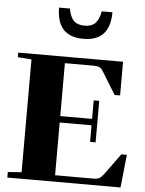

<svg xmlns="http://www.w3.org/2000/svg" viewBox="-60 -967 767 1015"><g transform="rotate(5 323.0 -459.5)"><path d="M211.9 -918.9H269Q277.8 -873.5 297.4 -854.5Q316.9 -835.4 354 -835.4Q391.1 -835.4 410.6 -855Q430.2 -874.5 438.5 -918.9H495.1Q495.1 -765.6 353.5 -765.6Q211.9 -765.6 211.9 -918.9ZM17.6 0V-29.3L90.3 -34.7V-633.3L17.6 -638.7V-663.1H573.7V-484.4H544.4L469.2 -606.9Q461.9 -618.7 451.2 -623.8Q440.4 -628.9 420.4 -628.9H268.1V-348.1H437V-446.3H466.3V-226.1H437V-314H268.1V-34.2H471.2Q491.2 -34.2 502.2 -40Q513.2 -45.9 524.9 -61.5L607.4 -174.8H636.7L618.2 0Z"/></g></svg>

Font: Elstob Grade
Style: Regular
Weight: 400
Designer: Peter S. Baker
Version: Version 1.015